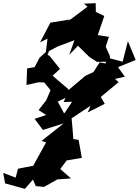

<svg xmlns="http://www.w3.org/2000/svg" viewBox="-29 -904 871 1204"><path d="M596 -513 557 -452 507 -429 406 -344 370 -264 423 -266 378 -198 339 -162 389 -163 333 -267 427 -312 396 -348 301 -429 347 -472 283 -552 269 -561 286 -602 219 -542 188 -483 141 -475 137 -371 211 -388 248 -387 288 -339 261 -275 213 -214 260 -183 188 -159 240 -89 370 -130 231 -20 260 -11 180 134 219 157 207 130 84 154 69 210 -9 180 3 246 127 280 178 222 195 263 247 268 331 221 416 215 339 147 341 167 389 102 484 86 464 -27 431 -32C428 -75 424 -119 420 -162L539 -241L521 -199L628 -253L603 -296L715 -389L692 -409L754 -423L711 -483L822 -528L773 -646L740 -517L650 -541L632 -506ZM269 -662 258 -573 334 -613 438 -652 405 -560 460 -617 530 -548 579 -516 661 -517 660 -553 634 -611 654 -673 584 -684 625 -804 572 -829 571 -884 497 -881 520 -862 373 -752 411 -782 287 -762 222 -638Z"/></svg>

Font: Hussar Lance
Style: ExBdObl
Weight: 700
Foundry: Cannot Into Space Fonts, PlusOne Fonts
Version: Version 2.270